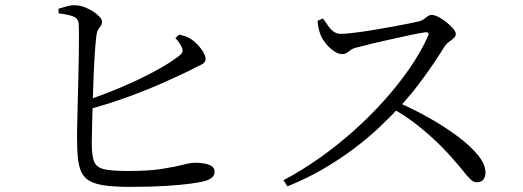

<svg xmlns="http://www.w3.org/2000/svg" viewBox="-20 -744 2040 749"><path d="M487 -15Q420 -15 379 -22Q338 -29 317 -47Q296 -65 288.5 -99Q281 -133 281 -186Q280 -208 281 -247.5Q282 -287 283 -335.5Q284 -384 285.5 -434.5Q287 -485 287.5 -529.5Q288 -574 288 -606.5Q288 -639 287 -651Q285 -672 266.5 -679.5Q248 -687 209 -692L208 -710Q225 -715 243.5 -720Q262 -725 279 -723Q295 -722 311.5 -715.5Q328 -709 343.5 -699Q359 -689 368.5 -678.5Q378 -668 378 -659Q378 -650 373 -643.5Q368 -637 363 -628.5Q358 -620 356 -605Q353 -582 350 -538.5Q347 -495 345 -443Q343 -391 341.5 -339Q340 -287 339 -245.5Q338 -204 338 -182Q338 -133 348.5 -111Q359 -89 390 -83Q421 -77 480 -77Q560 -77 611 -85Q662 -93 692.5 -101Q723 -109 740 -109Q775 -109 796 -101Q817 -93 817 -75Q817 -60 807.5 -52Q798 -44 784 -39Q763 -33 723 -27.5Q683 -22 624 -18.5Q565 -15 487 -15ZM307 -349Q381 -373 452.5 -403.5Q524 -434 582.5 -465.5Q641 -497 676 -524Q689 -534 691.5 -542Q694 -550 688 -562Q684 -571 677.5 -579.5Q671 -588 664 -595L679 -609Q693 -606 704.5 -602Q716 -598 726 -591Q747 -577 764.5 -553.5Q782 -530 782 -514Q782 -499 764 -491Q746 -483 718 -468Q681 -450 619.5 -422.5Q558 -395 480.5 -366.5Q403 -338 314 -314Z M1086 -41Q1156 -78 1225.5 -127Q1295 -176 1359 -233Q1423 -290 1479 -352.5Q1535 -415 1579 -479Q1623 -543 1650 -604Q1657 -620 1638 -618Q1612 -614 1575 -606Q1538 -598 1499.5 -589.5Q1461 -581 1427.5 -573Q1394 -565 1373 -559Q1358 -556 1349 -549.5Q1340 -543 1333 -538Q1326 -533 1314 -533Q1300 -533 1283 -544.5Q1266 -556 1252.5 -572.5Q1239 -589 1233 -602Q1229 -611 1224.5 -626.5Q1220 -642 1219 -663L1240 -672Q1249 -660 1258.5 -645.5Q1268 -631 1280.5 -621.5Q1293 -612 1309 -612Q1325 -612 1356 -615.5Q1387 -619 1424.5 -625Q1462 -631 1500 -638Q1538 -645 1569 -651Q1600 -657 1616 -661Q1627 -664 1634.5 -670Q1642 -676 1649 -681Q1656 -686 1663 -686Q1674 -686 1690 -678Q1706 -670 1721.5 -657.5Q1737 -645 1747.5 -632.5Q1758 -620 1758 -612Q1758 -602 1750 -595Q1742 -588 1732 -581Q1722 -574 1715 -564Q1698 -536 1671.5 -496.5Q1645 -457 1611.5 -413Q1578 -369 1539 -327Q1505 -290 1460.5 -248Q1416 -206 1361 -164.5Q1306 -123 1241 -85Q1176 -47 1101 -17ZM1840 -33Q1827 -33 1815.5 -44Q1804 -55 1788.5 -75Q1773 -95 1746 -125Q1711 -165 1674.5 -199Q1638 -233 1597.5 -264Q1557 -295 1507 -323L1527 -347Q1590 -320 1651.5 -285.5Q1713 -251 1763.5 -213.5Q1814 -176 1844 -139.5Q1874 -103 1874 -70Q1874 -55 1866 -44Q1858 -33 1840 -33Z"/></svg>

Font: Noto Serif TC
Style: Regular
Weight: 400
Designer: Ryoko NISHIZUKA  (kana & ideographs); Frank Grießhammer (Latin, Greek & Cyrillic); Wenlong ZHANG  (bopomofo); Sandoll Co
Foundry: Adobe
Version: Version 2.003-H1;hotconv 1.1.1;makeotfexe 2.6.0